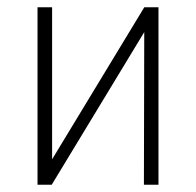

<svg xmlns="http://www.w3.org/2000/svg" viewBox="-20 -507 538 527"><path d="M83 0V-487H123V-40H105L376 -487H415V0H375L376 -447H393L122 0Z"/></svg>

Font: Nunito Sans 10pt Condensed ExtraLight
Style: Regular
Weight: 250
Width: 3
Designer: Vernon Adams
Foundry: Vernon Adams
Version: Version 3.101;gftools[0.9.27]